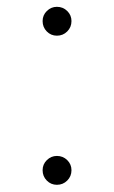

<svg xmlns="http://www.w3.org/2000/svg" viewBox="-20 -629 328 552"><path d="M102.5 -139.6Q102.5 -156.7 114.7 -168.7Q127 -180.7 143.6 -180.7Q161.1 -180.7 173.3 -168.7Q185.5 -156.7 185.5 -139.6Q185.5 -122.1 173.3 -109.9Q161.1 -97.7 143.6 -97.7Q126.5 -97.7 114.5 -109.9Q102.5 -122.1 102.5 -139.6ZM102.5 -568.4Q102.5 -585.4 114.7 -597.4Q127 -609.4 143.6 -609.4Q161.1 -609.4 173.3 -597.4Q185.5 -585.4 185.5 -568.4Q185.5 -550.8 173.3 -538.6Q161.1 -526.4 143.6 -526.4Q126.5 -526.4 114.5 -538.6Q102.5 -550.8 102.5 -568.4Z"/></svg>

Font: Pretendard GOV ExtraLight
Style: Regular
Weight: 200
Designer: Base glyphs from Inter by Rasmus Andersson; Hangeul glyphs from Noto Sans CJK(Source Han Sans) by Jang Soo-young and Kan
Foundry: Kil Hyung-jin
Version: Version 1.309